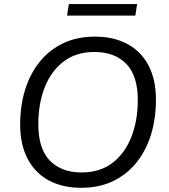

<svg xmlns="http://www.w3.org/2000/svg" viewBox="-20 -889 807 918"><path d="M368.3 8.9Q279.6 8.9 214.1 -26Q148.6 -60.9 112.5 -128.8Q76.4 -196.8 76.4 -293.7Q76.4 -383.2 100 -459.7Q123.7 -536.2 169.5 -593.3Q215.4 -650.3 281.8 -682.1Q348.2 -713.9 433.7 -713.9Q522.9 -713.9 588.4 -679Q653.9 -644.1 689.8 -576.7Q725.6 -509.2 725.6 -411.8Q725.6 -321.8 702 -245.3Q678.3 -168.8 632.4 -111.7Q586.6 -54.7 520.4 -22.9Q454.3 8.9 368.3 8.9ZM370.3 -64.5Q457.5 -64.5 517.2 -109.8Q576.8 -155.1 607.8 -233.7Q638.8 -312.2 638.8 -410.8Q638.8 -527.2 583.6 -583.9Q528.5 -640.5 430.7 -640.5Q344.5 -640.5 284.8 -595.4Q225.1 -550.3 194.2 -472.3Q163.2 -394.2 163.2 -294.6Q163.2 -177.8 218.3 -121.1Q273.5 -64.5 370.3 -64.5ZM300.7 -814.5 309.1 -869.4H635.5L627.2 -814.5Z"/></svg>

Font: Nunito Sans 12pt ExtraLight
Style: Italic
Weight: 200
Italic angle: -9°
Designer: Vernon Adams
Foundry: Vernon Adams
Version: Version 3.101;gftools[0.9.27]